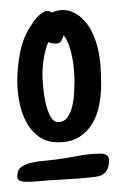

<svg xmlns="http://www.w3.org/2000/svg" viewBox="-20 -683 240 380"><path d="M75.7 -599.6Q69.8 -586.4 66.9 -568.6Q64 -550.8 64 -536.1Q64 -528.8 65.2 -513.2Q66.4 -497.6 69.8 -481.4Q73.2 -465.3 79.3 -453.4Q85.4 -441.4 95.2 -441.4Q106.9 -441.4 113.5 -450.7Q120.1 -460 123 -472.9Q126 -485.8 126.7 -499.5Q127.4 -513.2 127.4 -521.5Q127.4 -531.2 126.5 -543.9Q125.5 -556.6 123 -569.3Q120.6 -582 116.5 -593.5Q112.3 -605 106 -613.3Q103.5 -606 100.8 -601.3Q98.1 -596.7 89.4 -596.7Q83 -596.7 75.7 -599.6ZM180.2 -515.6Q180.2 -494.6 176 -474.1Q171.9 -453.6 162.1 -437.5Q152.3 -421.4 136 -411.4Q119.6 -401.4 95.2 -401.4Q71.8 -401.4 56.2 -413.1Q40.5 -424.8 31.2 -442.9Q22 -460.9 18.1 -482.2Q14.2 -503.4 14.2 -522.5Q14.2 -551.8 20.3 -581.5Q26.4 -611.3 43.5 -635.7Q45.4 -639.2 48.8 -643.6Q52.2 -647.9 56.4 -651.9Q60.5 -655.8 64.9 -658.4Q69.3 -661.1 73.7 -661.1Q79.6 -661.1 82.5 -658.2Q93.8 -663.1 104 -663.1Q113.8 -663.1 122.3 -659.7Q130.9 -656.2 138.2 -650.4Q152.3 -638.7 160.6 -622.6Q168.9 -606.4 173.3 -588.4Q177.7 -570.3 179 -551.5Q180.2 -532.7 180.2 -515.6ZM195.8 -365.2Q195.8 -335.9 168.5 -333Q145.5 -330.1 123.5 -328.9Q101.6 -327.6 78.6 -326.2Q66.9 -325.2 55.2 -324.2Q43.5 -323.2 30.8 -323.2Q24.9 -323.2 19.5 -325.2Q14.2 -327.1 14.2 -334Q14.2 -347.2 22.9 -353Q31.7 -358.9 43.5 -361.3Q55.2 -363.8 66.9 -364.7Q78.6 -365.7 90.3 -367.2Q112.3 -370.1 134.8 -374.5Q157.2 -378.9 180.2 -378.9Q187 -378.9 191.4 -375.7Q195.8 -372.6 195.8 -365.2Z"/></svg>

Font: Just Another Hand
Style: Regular
Weight: 400
Designer: Astigmatic (AOETI)
Foundry: Astigmatic (AOETI)
Version: Version 1.001